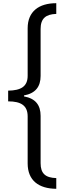

<svg xmlns="http://www.w3.org/2000/svg" viewBox="-20 -813 410 1201"><path d="M332 368V301C265 299 234 273 234 208V-88C234 -156 202 -197 130 -210V-216C201 -229 234 -270 234 -338V-632C234 -697 266 -724 332 -726V-793C224 -793 153 -742 153 -636V-339C153 -272 111 -247 31 -246V-179C111 -179 153 -153 153 -85V209C153 316 222 367 332 368Z"/></svg>

Font: Noto Sans Kannada Condensed
Style: Regular
Weight: 400
Width: 3
Designer: Jelle Bosma - Monotype Design Team
Foundry: Monotype Imaging Inc.
Version: Version 2.005